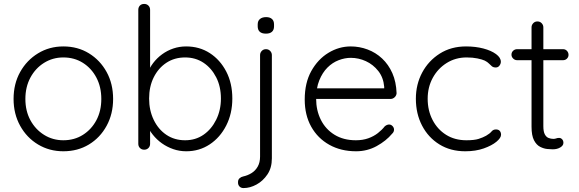

<svg xmlns="http://www.w3.org/2000/svg" viewBox="-20 -759 2942 976"><path d="M555 -256Q555 -180 522 -119.5Q489 -59 432 -24.5Q375 10 302 10Q231 10 173.5 -24.5Q116 -59 82.5 -119.5Q49 -180 49 -256Q49 -333 82.5 -393Q116 -453 173.5 -488Q231 -523 302 -523Q375 -523 432 -488Q489 -453 522 -393Q555 -333 555 -256ZM495 -256Q495 -317 470 -364.5Q445 -412 401.5 -439.5Q358 -467 302 -467Q248 -467 204 -439.5Q160 -412 134.5 -364.5Q109 -317 109 -256Q109 -195 134.5 -148Q160 -101 204 -73.5Q248 -46 302 -46Q358 -46 401.5 -73.5Q445 -101 470 -148Q495 -195 495 -256Z M926 -523Q994 -523 1046.5 -489Q1099 -455 1130 -395.5Q1161 -336 1161 -258Q1161 -182 1130 -121Q1099 -60 1046 -25Q993 10 927 10Q892 10 860.5 -1Q829 -12 803 -30.5Q777 -49 757 -74Q737 -99 725 -128L743 -141V-28Q743 -15 734.5 -6.5Q726 2 713 2Q700 2 691.5 -6.5Q683 -15 683 -28V-709Q683 -722 691 -730.5Q699 -739 713 -739Q726 -739 734.5 -730.5Q743 -722 743 -709V-374L729 -382Q739 -413 758.5 -438.5Q778 -464 804 -483Q830 -502 861 -512.5Q892 -523 926 -523ZM921 -467Q867 -467 826 -440Q785 -413 761.5 -366Q738 -319 738 -258Q738 -198 761.5 -149.5Q785 -101 826 -73.5Q867 -46 921 -46Q974 -46 1014.5 -74Q1055 -102 1079 -150.5Q1103 -199 1103 -258Q1103 -319 1079 -366Q1055 -413 1014.5 -440Q974 -467 921 -467Z M1362 46Q1362 94 1339.5 127.5Q1317 161 1284 179Q1251 197 1218 197Q1205 197 1197.5 189Q1190 181 1190 170V166Q1190 154 1198 147Q1206 140 1216 138Q1239 133 1258.5 121Q1278 109 1290 88Q1302 67 1302 37V-479Q1302 -491 1310.5 -500Q1319 -509 1332 -509Q1345 -509 1353.5 -500Q1362 -491 1362 -479ZM1332 -588Q1311 -588 1300.5 -597.5Q1290 -607 1290 -625V-635Q1290 -653 1301.5 -662.5Q1313 -672 1333 -672Q1352 -672 1362.5 -662.5Q1373 -653 1373 -635V-625Q1373 -607 1362.5 -597.5Q1352 -588 1332 -588Z M1790 10Q1713 10 1654 -23Q1595 -56 1562 -115Q1529 -174 1529 -253Q1529 -338 1562.5 -398Q1596 -458 1649.5 -490.5Q1703 -523 1763 -523Q1807 -523 1848.5 -507.5Q1890 -492 1922.5 -461.5Q1955 -431 1974.5 -387Q1994 -343 1996 -285Q1995 -273 1986 -264.5Q1977 -256 1965 -256H1564L1552 -310H1946L1933 -298V-318Q1929 -365 1903 -398Q1877 -431 1840 -448Q1803 -465 1763 -465Q1733 -465 1701.5 -453Q1670 -441 1644.5 -415.5Q1619 -390 1603 -350.5Q1587 -311 1587 -257Q1587 -198 1611 -150Q1635 -102 1680.5 -74Q1726 -46 1789 -46Q1824 -46 1852 -56Q1880 -66 1901 -82.5Q1922 -99 1936 -117Q1947 -126 1958 -126Q1968 -126 1975.5 -118Q1983 -110 1983 -100Q1983 -88 1973 -79Q1943 -43 1895 -16.5Q1847 10 1790 10Z M2349 -523Q2397 -523 2437 -512.5Q2477 -502 2501.5 -484Q2526 -466 2526 -445Q2526 -435 2519 -425.5Q2512 -416 2500 -416Q2488 -416 2480.5 -422Q2473 -428 2465.5 -436Q2458 -444 2444 -451Q2431 -457 2407 -462Q2383 -467 2352 -467Q2296 -467 2251 -439Q2206 -411 2180 -363.5Q2154 -316 2154 -257Q2154 -197 2179 -149Q2204 -101 2248 -73.5Q2292 -46 2351 -46Q2391 -46 2413 -53Q2435 -60 2451 -69Q2470 -80 2478.5 -90.5Q2487 -101 2501 -101Q2514 -101 2520.5 -93.5Q2527 -86 2527 -74Q2527 -58 2503.5 -38.5Q2480 -19 2439 -4.5Q2398 10 2345 10Q2270 10 2213.5 -25Q2157 -60 2125.5 -120.5Q2094 -181 2094 -257Q2094 -330 2126 -390Q2158 -450 2215.5 -486.5Q2273 -523 2349 -523Z M2609 -509H2842Q2854 -509 2862 -500.5Q2870 -492 2870 -480Q2870 -469 2862 -461Q2854 -453 2842 -453H2609Q2597 -453 2588.5 -461.5Q2580 -470 2580 -481Q2580 -493 2588.5 -501Q2597 -509 2609 -509ZM2712 -650Q2725 -650 2733.5 -641Q2742 -632 2742 -620V-118Q2742 -90 2749.5 -76Q2757 -62 2769 -57.5Q2781 -53 2793 -53Q2801 -53 2807.5 -55.5Q2814 -58 2822 -58Q2831 -58 2837.5 -51Q2844 -44 2844 -33Q2844 -19 2828 -9.5Q2812 0 2790 0Q2781 0 2763 -1.5Q2745 -3 2726 -12.5Q2707 -22 2694.5 -46Q2682 -70 2682 -115V-620Q2682 -632 2690.5 -641Q2699 -650 2712 -650Z"/></svg>

Font: zvoove
Style: Regular
Weight: 400
Designer: Vernon Adams (Nunito) & Andrew Paglinawan (Quicksand)
Foundry: zvoove
Version: Version 3.006